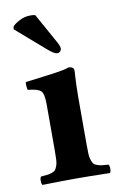

<svg xmlns="http://www.w3.org/2000/svg" viewBox="-80 -722 481 770"><g transform="rotate(-10 161.0 -337.0)"><path d="M119.1 -673.8 188 -549.8Q196.8 -534.2 196.8 -523.9Q196.8 -517.6 191.9 -512.7Q187 -507.8 180.2 -507.8Q168.5 -507.8 145 -527.8L23.9 -632.8L25.9 -644Q34.7 -654.3 55.2 -665Q75.7 -675.8 99.1 -675.8Q111.3 -675.8 119.1 -673.8ZM231.9 -122.1Q231.9 -100.6 232.7 -86.9Q233.4 -73.2 237.3 -62.7Q241.2 -52.2 244.9 -47.4Q248.5 -42.5 258.5 -39.1Q268.6 -35.6 277.3 -34.4Q286.1 -33.2 304.2 -32.2Q308.6 -27.8 308.6 -15.1Q308.6 -2.4 304.2 2Q218.3 0 167 0Q113.8 0 29.8 2Q25.4 -2.4 25.4 -15.1Q25.4 -27.8 29.8 -32.2Q48.3 -33.7 56.6 -34.7Q64.9 -35.6 75.2 -39.3Q85.4 -43 89.1 -47.9Q92.8 -52.7 96.7 -63Q100.6 -73.2 101.3 -86.9Q102.1 -100.6 102.1 -122.1V-314Q102.1 -356 90.6 -367.9Q79.1 -379.9 37.1 -383.8Q35.6 -388.7 34.7 -399.9Q33.7 -411.1 35.2 -416Q48.8 -418 76.4 -421.1Q104 -424.3 120.1 -426.8L157.2 -431.6Q177.2 -434.6 190.9 -437.5Q204.6 -440.4 212.9 -443.8Q235.8 -443.8 235.8 -426.8Q231.9 -371.1 231.9 -321.3Z"/></g></svg>

Font: Linux Libertine G
Style: Bold
Weight: 700
Designer: Philipp H. Poll
Foundry: Philipp H. Poll
Version: Version 5.0.3